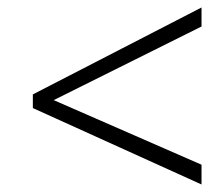

<svg xmlns="http://www.w3.org/2000/svg" viewBox="-20 -616 591 508"><path d="M66.9 -330.1V-366.2L513.2 -596.2V-545.9L122.1 -351.1L513.2 -180.2V-127.9Z"/></svg>

Font: Open Sans Hebrew Light
Style: Italic
Weight: 300
Italic angle: -12°
Foundry: Ascender Corporation, Yanek Iontef
Version: Version 2.001;PS 002.001;hotconv 1.0.70;makeotf.lib2.5.58329